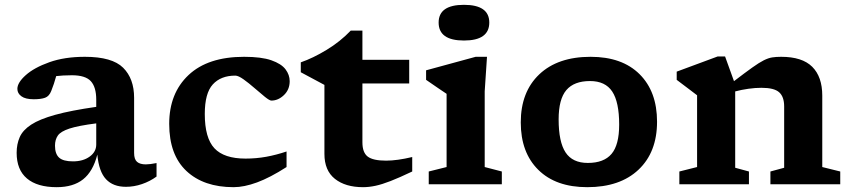

<svg xmlns="http://www.w3.org/2000/svg" viewBox="-20 -764 3529 796"><path d="M502 10.5Q449 10.5 419.5 -21Q390 -52.5 383.5 -123Q365.5 -53 324.5 -20.5Q283.5 12 215 12Q134.5 12 91.8 -24Q49 -60 49 -130.5Q49 -166.5 61.8 -195.5Q74.5 -224.5 109.2 -247.2Q144 -270 209 -288Q274 -306 379 -321V-350.5Q379 -403 356.5 -427.5Q334 -452 278 -452Q258 -452 242 -451Q226 -450 213 -448.5Q204 -415.5 192.5 -387Q184 -365 167 -358.8Q150 -352.5 120 -352.5Q85.5 -352.5 68.8 -364.8Q52 -377 52 -395.5Q52 -421.5 86.8 -452.5Q121.5 -483.5 184.5 -506Q247.5 -528.5 332 -528.5Q445 -528.5 490.5 -483.2Q536 -438 536 -358.5V-130Q536 -103.5 548.2 -93Q560.5 -82.5 584.5 -82.5Q601.5 -82.5 629 -88V-32Q601.5 -12 568.5 -0.8Q535.5 10.5 502 10.5ZM208 -160Q208 -126 225 -110.5Q242 -95 282.5 -95Q324.5 -95 351.8 -114.8Q379 -134.5 379 -165V-252.5Q304.5 -243 268 -231Q231.5 -219 219.8 -202Q208 -185 208 -160Z M992 -528.5Q1064 -528.5 1105.2 -514Q1146.5 -499.5 1163.8 -476.5Q1181 -453.5 1181 -427.5Q1181 -392.5 1157.2 -369.8Q1133.5 -347 1105 -347Q1097.5 -347 1078.2 -362.5Q1059 -378 1035.2 -398.8Q1011.5 -419.5 989.8 -435Q968 -450.5 955.5 -450.5Q895.5 -450.5 862.2 -414Q829 -377.5 829 -291.5Q829 -192 869 -149.2Q909 -106.5 998 -106.5Q1042 -106.5 1083.5 -114Q1125 -121.5 1168 -136V-71.5Q1099.5 -27.5 1045.8 -7.8Q992 12 948.5 12Q824.5 12 753 -55Q681.5 -122 681.5 -250.5Q681.5 -377.5 761.8 -453Q842 -528.5 992 -528.5Z M1482.5 -174Q1482.5 -131.5 1504.5 -114.8Q1526.5 -98 1580.5 -98Q1626.5 -98 1689 -113V-53Q1635.5 -27.5 1599.5 -13.5Q1563.5 0.5 1536.8 6.2Q1510 12 1485 12Q1412 12 1368.5 -22.5Q1325 -57 1325 -126V-412L1227 -464.5V-505.5Q1277.5 -523 1334 -557.2Q1390.5 -591.5 1434 -637H1482.5V-516H1676.5V-418H1482.5Z M1903.5 -596Q1798.5 -596 1798.5 -670.5Q1798.5 -744 1903.5 -744Q2008.5 -744 2008.5 -670.5Q2008.5 -596 1903.5 -596ZM1999 -528.5 1989.5 -385.5V-71.5L2060.5 -53V0H1757.5V-53L1831.5 -71.5V-375Q1823 -380.5 1796.2 -398.8Q1769.5 -417 1746.5 -433V-472.5L1952 -528.5Z M2414.5 12Q2284.5 12 2211.8 -59.8Q2139 -131.5 2139 -256.5Q2139 -383 2215.8 -455.8Q2292.5 -528.5 2428.5 -528.5Q2559 -528.5 2631.5 -456.5Q2704 -384.5 2704 -259.5Q2704 -133 2627.2 -60.5Q2550.5 12 2414.5 12ZM2417 -88.5Q2483.5 -88.5 2515.2 -125.8Q2547 -163 2547 -247.5Q2547 -341 2518.2 -384.5Q2489.5 -428 2426 -428Q2360 -428 2328 -390.5Q2296 -353 2296 -269Q2296 -175.5 2324.8 -132Q2353.5 -88.5 2417 -88.5Z M3174 -53 3231 -68.5V-322.5Q3231 -363 3210.2 -381.5Q3189.5 -400 3137 -400Q3111 -400 3082.8 -396Q3054.5 -392 3028 -385V-68.5L3085 -53V0H2796.5V-53L2870 -71.5V-369Q2862 -375.5 2840.8 -391.2Q2819.5 -407 2785.5 -433V-467L2955.5 -530H2986L3023 -427.5Q3070 -463.5 3098.8 -484Q3127.5 -504.5 3146.5 -514Q3165.5 -523.5 3181.5 -526Q3197.5 -528.5 3218.5 -528.5Q3306 -528.5 3347.5 -487Q3389 -445.5 3389 -367.5V-71.5L3463.5 -53V0H3174Z"/></svg>

Font: Newsreader 6pt SemiBold
Style: Regular
Weight: 600
Designer: Hugues Gentile
Foundry: Production Type
Version: Version 1.003; ttfautohint (v1.8.3)